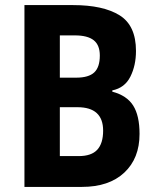

<svg xmlns="http://www.w3.org/2000/svg" viewBox="-20 -734 615 754"><path d="M267 -714Q385 -714 449.5 -674Q514 -634 514 -534Q514 -477 492 -433Q470 -389 421 -379V-374Q478 -359 503 -319.5Q528 -280 528 -208Q528 -112 468 -56Q408 0 302 0H76V-714ZM279 -429Q328 -429 350 -449.5Q372 -470 372 -516Q372 -557 348 -576Q324 -595 274 -595H215V-429ZM215 -313V-121H289Q339 -121 362 -146Q385 -171 385 -221Q385 -313 284 -313Z"/></svg>

Font: Noto Sans Tamil Condensed
Style: Bold
Weight: 700
Width: 3
Designer: Jelle Bosma - Monotype Design Team
Foundry: Monotype Imaging Inc.
Version: Version 2.004; ttfautohint (v1.8.4.7-5d5b)